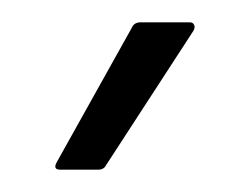

<svg xmlns="http://www.w3.org/2000/svg" viewBox="-20 -711 224 172"><path d="M34 -559Q27 -559 31 -566L98 -686Q100 -691 106 -691H150Q153 -691 154 -688.5Q155 -686 153 -683L75 -563Q73 -559 68 -559Z"/></svg>

Font: Sofia Sans Light
Style: Regular
Weight: 300
Designer: Botio Nikoltchev, Ani Petrova
Foundry: lettersoup
Version: Version 4.100; ttfautohint (v1.8.3)